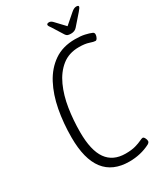

<svg xmlns="http://www.w3.org/2000/svg" viewBox="-212 -937 878 1026"><g transform="rotate(-30 227.0 -424.0)"><path d="M272 6Q67 6 67 -260Q67 -348 82 -428Q97 -508 130 -570.5Q163 -633 216 -669.5Q269 -706 345 -706Q380 -706 404.5 -700.5Q429 -695 445 -688Q454 -684 454 -674Q454 -664 448.5 -653.5Q443 -643 436 -643Q426 -643 402.5 -651Q379 -659 342 -659Q280 -659 237.5 -625Q195 -591 169 -534Q143 -477 132 -406.5Q121 -336 121 -262Q121 -149 159.5 -95Q198 -41 275 -41Q312 -41 336.5 -48Q361 -55 375 -62Q389 -69 395 -69Q401 -69 406.5 -59Q412 -49 412 -40Q412 -31 400 -24Q371 -9 338.5 -1.5Q306 6 272 6ZM438 -854Q452 -854 452 -847Q452 -840 436 -822L379 -757Q366 -742 343 -742Q329 -742 322 -745Q315 -748 310 -756L268 -823Q263 -830 259.5 -835.5Q256 -841 256 -845Q256 -854 271 -854Q283 -854 296 -839L346 -786L407 -839Q424 -854 438 -854Z"/></g></svg>

Font: Asap Condensed Condensed ExtraLight
Style: Italic
Weight: 200
Width: 3
Italic angle: -6°
Designer: Pablo Cosgaya
Foundry: Omnibus-Type
Version: Version 3.001; ttfautohint (v1.8.4.7-5d5b)